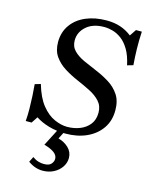

<svg xmlns="http://www.w3.org/2000/svg" viewBox="-135 -767 876 1104"><g transform="rotate(15 303.5 -215.0)"><path d="M212 -522Q212 -485 236 -461Q260 -437 297.5 -420Q335 -403 377 -385.5Q419 -368 456.5 -344.5Q494 -321 518 -285Q542 -249 542 -193Q542 -130 510 -84.5Q478 -39 423.5 -14.5Q369 10 299 10Q245 10 199 -3.5Q153 -17 120 -39L95 -1H60Q63 -35 62.5 -73.5Q62 -112 60 -150Q58 -188 55 -219L89 -229Q111 -153 146 -109.5Q181 -66 221.5 -48Q262 -30 298 -30Q339 -30 374 -44Q409 -58 430.5 -85.5Q452 -113 452 -155Q452 -195 428 -221.5Q404 -248 366.5 -267Q329 -286 287 -304Q245 -322 207.5 -345.5Q170 -369 146 -403Q122 -437 122 -488Q122 -547 153 -590.5Q184 -634 238 -657Q292 -680 361 -680Q406 -680 442.5 -668Q479 -656 511 -631L537 -670H572Q569 -619 570 -568.5Q571 -518 575 -471L540 -461Q528 -517 507 -552Q486 -587 460.5 -606Q435 -625 408.5 -632.5Q382 -640 358 -640Q290 -640 251 -605.5Q212 -571 212 -522ZM156 188Q174 201 191 206Q208 211 224 211Q255 211 267.5 196.5Q280 182 280 166Q280 145 259.5 129.5Q239 114 199 103L252 0H292L268 47Q305 57 330 81.5Q355 106 355 141Q355 170 338 195Q321 220 292 235Q263 250 227 250Q181 250 140 220Z"/></g></svg>

Font: Brygada 1918 Medium
Style: Italic
Weight: 500
Italic angle: -8°
Designer: Mateusz Machalski | Borys Kosmynka | Przemek Hoffer
Foundry: NIEPODLEGLA 2018
Version: Version 3.006